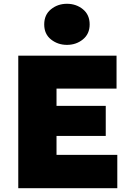

<svg xmlns="http://www.w3.org/2000/svg" viewBox="-20 -994 690 1014"><path d="M76.5 0V-700H595.5V-526H278.5V-435H538.5V-276H278.5V-176H599.5V0ZM333.5 -757Q285.5 -757 249.5 -785.5Q213.5 -814 213.5 -865Q213.5 -916 249.2 -945Q285 -974 333.5 -974Q382.5 -974 418 -945Q453.5 -916 453.5 -865Q453.5 -815 418 -786Q382.5 -757 333.5 -757Z"/></svg>

Font: Geologica Thin Roman Black
Style: Regular
Weight: 900
Version: Version 1.010;gftools[0.9.28]